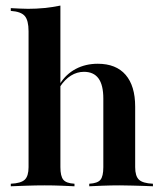

<svg xmlns="http://www.w3.org/2000/svg" viewBox="-20 -651 567 671"><path d="M291.9 0V-8.9Q321 -10.5 331 -22.6Q341.1 -34.7 341.1 -66.9V-306.5Q341.1 -354 324.2 -377Q307.3 -400 273.4 -400Q249.2 -400 227.8 -386.7Q206.5 -373.4 189.5 -347.6V-358.1Q210.5 -391.9 244.8 -410.1Q279 -428.2 321.8 -428.2Q385.5 -428.2 419 -389.5Q452.4 -350.8 452.4 -278.2V-66.9Q452.4 -35.5 465.7 -23Q479 -10.5 514.5 -8.9V0Q504 -0.8 485.1 -1.2Q466.1 -1.6 443.5 -2.4Q421 -3.2 399.2 -3.2Q368.5 -3.2 337.9 -2Q307.3 -0.8 291.9 0ZM17.7 0V-8.9Q53.2 -10.5 66.5 -23Q79.8 -35.5 79.8 -66.9V-541.9Q79.8 -579.8 66.5 -595.2Q53.2 -610.5 17.7 -612.9V-622.6Q35.5 -621.8 49.6 -621Q63.7 -620.2 78.2 -620.2Q107.3 -620.2 135.5 -623Q163.7 -625.8 191.1 -631.5V-66.9Q191.1 -35.5 201.2 -23Q211.3 -10.5 240.3 -8.9V0Q224.2 -0.8 195.6 -2Q166.9 -3.2 136.3 -3.2Q105.6 -3.2 71.8 -2Q37.9 -0.8 17.7 0Z"/></svg>

Font: Playfair 144pt
Style: Bold
Weight: 700
Version: Version 2.001;gftools[0.9.30]